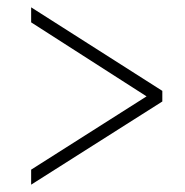

<svg xmlns="http://www.w3.org/2000/svg" viewBox="-20 -620 505 524"><path d="M65 -116 423 -343V-372L65 -600V-559L380 -357L65 -157Z"/></svg>

Font: Noto Serif Condensed ExtraLight
Style: Italic
Weight: 200
Width: 3
Italic angle: -12°
Designer: Monotype Design Team
Foundry: Monotype Imaging Inc.
Version: Version 2.013